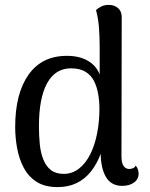

<svg xmlns="http://www.w3.org/2000/svg" viewBox="-20 -751 611 784"><path d="M215 13Q163 13 129.5 -8.5Q96 -30 77 -66Q58 -102 50 -145.5Q42 -189 42 -232Q42 -369 96.5 -446Q151 -523 253 -523Q304 -523 338.5 -503Q373 -483 387 -447V-563Q387 -601 384 -639.5Q381 -678 372 -710Q378 -716 391.5 -723.5Q405 -731 424 -731Q447 -731 462 -718Q477 -705 477 -681L476 -113Q476 -86 484.5 -73.5Q493 -61 508 -61Q513 -61 521.5 -63.5Q530 -66 534 -75Q541 -67 543.5 -58Q546 -49 546 -42Q546 -19 527 -5.5Q508 8 479 8Q434 8 412.5 -28.5Q391 -65 391 -130V-211L413 -218Q407 -166 391.5 -124Q376 -82 351.5 -51Q327 -20 293 -3.5Q259 13 215 13ZM240 -41Q275 -41 302.5 -62.5Q330 -84 348.5 -121Q367 -158 376.5 -206Q386 -254 386 -307Q386 -337 381 -366.5Q376 -396 364 -420Q352 -444 329 -458Q306 -472 270 -472Q206 -472 172.5 -411.5Q139 -351 139 -235Q139 -197 142.5 -162Q146 -127 157 -99.5Q168 -72 188 -56.5Q208 -41 240 -41Z"/></svg>

Font: Arima Medium
Style: Regular
Weight: 500
Designer: Joana Correia and Natanael Gama
Foundry: NDISCOVER
Version: Version 1.101;gftools[0.9.23]